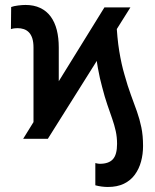

<svg xmlns="http://www.w3.org/2000/svg" viewBox="-20 -558 624 772"><path d="M172.4 0H73.2L399.9 -528.3H504.4ZM362.3 -378.4 447.8 -476.6Q450.7 -405.8 459.5 -352.3Q468.3 -298.8 480.5 -257.8Q493.2 -211.9 506.3 -176.5Q519.5 -141.1 530.5 -110.1Q541.5 -79.1 548.3 -46.1Q555.2 -13.2 555.2 28.8Q555.2 62 547.1 91.6Q539.1 121.1 522.2 144.3Q505.4 167.5 478.3 180.7Q451.2 193.8 413.6 193.8Q402.3 193.8 388.9 192.1Q375.5 190.4 363.3 187V97.7Q368.2 99.1 373.5 99.9Q378.9 100.6 381.3 100.6Q417.5 100.6 434.1 82Q450.7 63.5 450.7 20.5Q450.7 -6.8 445.3 -31.2Q439.9 -55.7 430.9 -81.3Q421.9 -106.9 411.4 -137.5Q400.9 -168 390.6 -208.5Q381.3 -241.7 373.8 -283.4Q366.2 -325.2 362.3 -378.4ZM216.3 -113.3 114.7 -15.6V-366.7Q114.7 -388.7 109.9 -403.8Q105 -418.9 96.2 -428Q87.4 -437 75.7 -440.9Q64 -444.8 50.8 -444.8Q45.4 -444.8 38.3 -444.1Q31.2 -443.4 23.9 -440.9L24.9 -529.8Q35.2 -533.7 52.5 -535.9Q69.8 -538.1 82.5 -538.1Q116.2 -538.1 141.6 -526.1Q167 -514.2 183.6 -491.7Q200.2 -469.2 208.3 -437.7Q216.3 -406.2 216.3 -366.7Z"/></svg>

Font: Roboto Condensed Medium
Style: Regular
Weight: 500
Designer: Christian Robertson
Foundry: Google
Version: Version 3.0